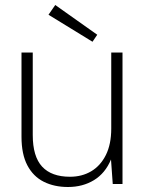

<svg xmlns="http://www.w3.org/2000/svg" viewBox="-20 -736 582 768"><path d="M252 12Q197 12 155 -9Q113 -30 89.5 -74.5Q66 -119 66 -189V-526H111V-196Q111 -110 148.5 -69.5Q186 -29 260 -29Q308 -29 345 -51Q382 -73 403.5 -116Q425 -159 425 -222V-526H470V0H431L424 -98Q401 -43 356 -15.5Q311 12 252 12ZM350 -569 174 -677 201 -716 369 -597Z"/></svg>

Font: DM Sans 9pt ExtraLight
Style: Regular
Weight: 250
Version: Version 4.004;gftools[0.9.30]